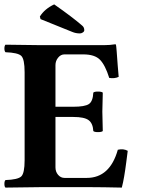

<svg xmlns="http://www.w3.org/2000/svg" viewBox="-20 -850 644 872"><path d="M313 -365.2Q364.7 -365.2 383.3 -377.2Q401.9 -389.2 403.8 -429.2Q407.7 -434.1 424.8 -434.1Q441.9 -434.1 446.8 -429.2Q444.8 -369.1 444.8 -342.8Q444.8 -324.7 446.8 -254.9Q441.9 -250 425 -250Q408.2 -250 403.8 -254.9Q401.9 -290 382.3 -304.4Q362.8 -318.8 313 -318.8H231.9V-89.8Q231.9 -69.8 243.9 -55.9Q255.9 -42 272.9 -42H374Q479 -42 515.1 -169.9Q541 -175.8 560.1 -165Q558.1 -149.9 553.5 -113.5Q548.8 -77.1 543.9 -48.6Q539.1 -20 533.2 2Q443.4 0 395 0H160.2Q54.2 1 4.9 2Q0 -2 0 -14.9Q0 -27.8 4.9 -32.2Q61 -34.2 76.4 -48.6Q91.8 -63 91.8 -122.1V-522Q91.8 -582 76.4 -596.4Q61 -610.8 4.9 -612.8Q0 -617.7 0 -629.9Q0 -642.1 4.9 -647L159.2 -645H454.1Q480 -645 502.9 -648.9Q506.8 -648.9 506.8 -646Q507.8 -643.1 510 -615.5Q512.2 -587.9 514.6 -553Q517.1 -518.1 519 -501Q501 -492.2 476.1 -496.1Q458 -554.2 434.1 -578.6Q410.2 -603 357.9 -603H272.9Q255.9 -603 243.9 -588.1Q231.9 -573.2 231.9 -554.2V-365.2ZM226.1 -830.1Q182.1 -809.1 161.1 -774.9L164.1 -763.2L308.1 -705.1Q324.2 -698.2 342.8 -698.2Q349.6 -698.2 356.2 -702.6Q362.8 -707 362.8 -712.9Q362.8 -726.1 353 -733.9Q308.1 -772.9 226.1 -830.1Z"/></svg>

Font: Linux Libertine
Style: Bold
Weight: 700
Designer: Philipp H. Poll
Foundry: Philipp H. Poll
Version: Version 5.0.3